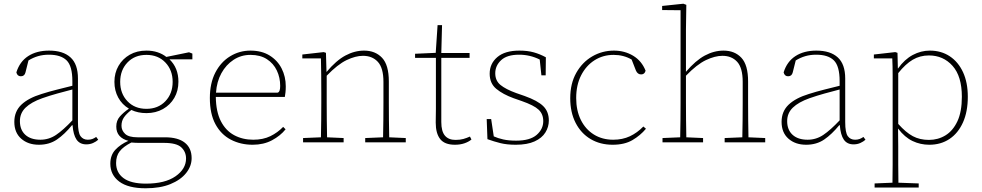

<svg xmlns="http://www.w3.org/2000/svg" viewBox="-20 -765 5278 1032"><path d="M444 11Q409 11 391.5 -14.5Q374 -40 370 -92H367Q327 -43 286 -15Q245 13 189 13Q131 13 94 -19.5Q57 -52 57 -110Q57 -166 94.5 -202Q132 -238 204 -260Q245 -273 287 -283.5Q329 -294 369 -304V-329Q369 -410 338 -440.5Q307 -471 243 -471Q211 -471 184 -463Q157 -455 133 -440L117 -376Q112 -355 92 -355Q73 -355 68 -376Q86 -434 131.5 -463.5Q177 -493 244 -493Q319 -493 359 -456.5Q399 -420 399 -343V-109Q399 -52 413 -33Q427 -14 452 -14Q466 -14 476.5 -18Q487 -22 497 -29L508 -14Q497 -4 480.5 3.5Q464 11 444 11ZM87 -114Q87 -67 116 -40.5Q145 -14 197 -14Q243 -14 281.5 -40Q320 -66 369 -118V-284Q330 -274 288.5 -262.5Q247 -251 207 -237Q148 -216 117.5 -186.5Q87 -157 87 -114Z M604 111Q604 163 644 192.5Q684 222 764 222Q867 222 923.5 182.5Q980 143 980 87Q980 51 954.5 27Q929 3 861 3H729Q719 3 708 2.5Q697 2 686 1Q643 23 623.5 48Q604 73 604 111ZM767 -157Q722 -157 686 -174Q658 -152 645.5 -133Q633 -114 633 -89Q633 -64 652.5 -45.5Q672 -27 719 -27H867Q937 -27 973.5 2Q1010 31 1010 85Q1010 128 980.5 165Q951 202 896 224.5Q841 247 763 247Q669 247 621 211Q573 175 573 115Q573 69 600 40Q627 11 670 -8Q639 -16 622 -35Q605 -54 605 -85Q605 -117 624.5 -139Q644 -161 673 -181Q636 -203 615.5 -240.5Q595 -278 595 -325Q595 -373 617 -411Q639 -449 677.5 -471Q716 -493 767 -493Q800 -493 827 -484Q854 -475 874 -459L996 -484L1014 -477V-446H891Q939 -400 939 -326Q939 -277 917 -239Q895 -201 856 -179Q817 -157 767 -157ZM767 -180Q830 -180 869 -221Q908 -262 908 -325Q908 -388 869 -429Q830 -470 767 -470Q704 -470 665 -429Q626 -388 626 -325Q626 -262 665 -221Q704 -180 767 -180Z M1326 -470Q1276 -470 1235.5 -443.5Q1195 -417 1170 -371.5Q1145 -326 1141 -267H1472Q1486 -270 1486 -303Q1486 -348 1468 -386Q1450 -424 1414.5 -447Q1379 -470 1326 -470ZM1338 13Q1273 13 1220.5 -14.5Q1168 -42 1138 -97.5Q1108 -153 1108 -238Q1108 -318 1137.5 -375Q1167 -432 1217 -462.5Q1267 -493 1326 -493Q1387 -493 1429.5 -466.5Q1472 -440 1494 -396.5Q1516 -353 1516 -301Q1516 -283 1514.5 -269Q1513 -255 1511 -244H1140Q1141 -165 1167 -114Q1193 -63 1238.5 -38.5Q1284 -14 1341 -14Q1394 -14 1433 -33Q1472 -52 1502 -83L1515 -70Q1487 -35 1442 -11Q1397 13 1338 13Z M1609 0V-23L1705 -27Q1706 -68 1706.5 -120Q1707 -172 1707 -213V-263Q1707 -314 1706.5 -362Q1706 -410 1705 -451H1605V-472L1720 -485L1732 -481L1735 -378Q1787 -440 1836.5 -466.5Q1886 -493 1937 -493Q1997 -493 2033.5 -454.5Q2070 -416 2070 -327V-213Q2070 -170 2070.5 -119Q2071 -68 2072 -27L2161 -23V0H1943V-23L2039 -27Q2040 -68 2040.5 -119Q2041 -170 2041 -213V-325Q2041 -400 2011 -432.5Q1981 -465 1931 -465Q1891 -465 1843 -442Q1795 -419 1736 -358V-213Q1736 -172 1736.5 -120Q1737 -68 1738 -27L1827 -23V0Z M2425 13Q2370 13 2346 -17.5Q2322 -48 2322 -106Q2322 -126 2322.5 -143.5Q2323 -161 2323 -180V-454H2211V-476L2322 -481L2332 -630H2356L2352 -480H2504V-454H2352V-109Q2352 -59 2371.5 -36Q2391 -13 2428 -13Q2453 -13 2470.5 -18Q2488 -23 2506 -31L2514 -15Q2498 -2 2475.5 5.5Q2453 13 2425 13Z M2752 13Q2705 13 2670.5 4.5Q2636 -4 2600 -17L2596 -125H2620L2634 -32Q2656 -22 2685 -15.5Q2714 -9 2754 -9Q2829 -9 2864.5 -40Q2900 -71 2900 -114Q2900 -152 2875 -175.5Q2850 -199 2784 -222L2741 -237Q2683 -258 2647.5 -287.5Q2612 -317 2612 -369Q2612 -423 2653 -458Q2694 -493 2772 -493Q2816 -493 2849.5 -483.5Q2883 -474 2914 -457L2913 -360H2890L2881 -445Q2829 -471 2770 -471Q2705 -471 2673.5 -441.5Q2642 -412 2642 -371Q2642 -331 2670.5 -308Q2699 -285 2754 -265L2800 -249Q2870 -224 2900 -194.5Q2930 -165 2930 -117Q2930 -83 2911.5 -53Q2893 -23 2853.5 -5Q2814 13 2752 13Z M3273 13Q3206 13 3154.5 -17.5Q3103 -48 3074 -104.5Q3045 -161 3045 -237Q3045 -316 3077.5 -373.5Q3110 -431 3163.5 -462Q3217 -493 3280 -493Q3337 -493 3383 -465.5Q3429 -438 3450 -385Q3445 -365 3426 -365Q3407 -365 3398 -386L3375 -445Q3332 -470 3278 -470Q3221 -470 3175.5 -441Q3130 -412 3103.5 -360Q3077 -308 3077 -238Q3077 -171 3102 -120.5Q3127 -70 3172 -42Q3217 -14 3276 -14Q3326 -14 3365.5 -32.5Q3405 -51 3438 -85L3452 -73Q3422 -37 3379.5 -12Q3337 13 3273 13Z M3541 0V-23L3636 -27Q3637 -68 3637.5 -120Q3638 -172 3638 -213V-710L3539 -711V-733L3653 -745L3669 -739L3667 -606V-379Q3719 -440 3768.5 -466.5Q3818 -493 3869 -493Q3929 -493 3965 -454.5Q4001 -416 4001 -327V-213Q4001 -170 4001.5 -119Q4002 -68 4003 -27L4093 -23V0H3875V-23L3970 -27Q3971 -68 3971.5 -119Q3972 -170 3972 -213V-325Q3972 -400 3942.5 -432.5Q3913 -465 3863 -465Q3823 -465 3774.5 -442Q3726 -419 3667 -358V-213Q3667 -172 3667.5 -120Q3668 -68 3669 -27L3759 -23V0Z M4568 11Q4533 11 4515.5 -14.5Q4498 -40 4494 -92H4491Q4451 -43 4410 -15Q4369 13 4313 13Q4255 13 4218 -19.5Q4181 -52 4181 -110Q4181 -166 4218.5 -202Q4256 -238 4328 -260Q4369 -273 4411 -283.5Q4453 -294 4493 -304V-329Q4493 -410 4462 -440.5Q4431 -471 4367 -471Q4335 -471 4308 -463Q4281 -455 4257 -440L4241 -376Q4236 -355 4216 -355Q4197 -355 4192 -376Q4210 -434 4255.5 -463.5Q4301 -493 4368 -493Q4443 -493 4483 -456.5Q4523 -420 4523 -343V-109Q4523 -52 4537 -33Q4551 -14 4576 -14Q4590 -14 4600.5 -18Q4611 -22 4621 -29L4632 -14Q4621 -4 4604.5 3.5Q4588 11 4568 11ZM4211 -114Q4211 -67 4240 -40.5Q4269 -14 4321 -14Q4367 -14 4405.5 -40Q4444 -66 4493 -118V-284Q4454 -274 4412.5 -262.5Q4371 -251 4331 -237Q4272 -216 4241.5 -186.5Q4211 -157 4211 -114Z M4973 -467Q4925 -467 4886 -444Q4847 -421 4808 -372V-99Q4849 -53 4886.5 -33Q4924 -13 4973 -13Q5022 -13 5062 -37.5Q5102 -62 5126 -113Q5150 -164 5150 -245Q5150 -355 5100 -411Q5050 -467 4973 -467ZM4975 13Q4927 13 4885 -7Q4843 -27 4808 -73H4807L4808 22Q4808 66 4808 120Q4808 174 4809 217L4918 221V243H4681V221L4777 217Q4778 174 4778 120Q4778 66 4778 22V-261Q4778 -311 4778 -360.5Q4778 -410 4776 -451H4677V-472L4792 -485L4804 -481L4806 -397H4807Q4842 -446 4886 -469.5Q4930 -493 4978 -493Q5039 -493 5085 -462.5Q5131 -432 5156.5 -376.5Q5182 -321 5182 -245Q5182 -165 5156 -107Q5130 -49 5083.5 -18Q5037 13 4975 13Z"/></svg>

Font: Source Serif 4 SmText ExtraLight
Style: Regular
Weight: 200
Designer: Frank Grießhammer
Foundry: Adobe
Version: Version 4.005;hotconv 1.1.0;makeotfexe 2.6.0